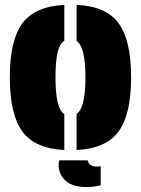

<svg xmlns="http://www.w3.org/2000/svg" viewBox="-20 -602 574 782"><path d="M292 9V-138Q328 -162 328 -286Q328 -413 292 -435V-582Q412 -577 463 -507.5Q514 -438 514 -287Q514 -136 463 -66.5Q412 3 292 9ZM242 -137V9Q122 3 71 -66.5Q20 -136 20 -287Q20 -438 71 -507Q122 -576 242 -582V-436Q223 -424 214.5 -388Q206 -352 206 -286Q206 -159 242 -137ZM221 51H337Q345 83 390 75V153Q376 156 362 158Q348 160 335 160Q268 160 240 127Q212 94 221 51Z"/></svg>

Font: Protest Guerrilla
Style: Regular
Weight: 400
Designer: Octavio Pardo
Foundry: Ashler Design
Version: Version 2.005; ttfautohint (v1.8.4.7-5d5b)